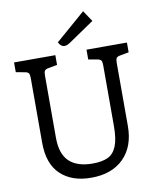

<svg xmlns="http://www.w3.org/2000/svg" viewBox="-100 -1018 900 1104"><g transform="rotate(-10 349.5 -465.5)"><path d="M99 -237V-616Q99 -636 93.5 -643.5Q88 -651 70 -654L20 -663V-720H261V-663L211 -654Q193 -651 187.5 -643.5Q182 -636 182 -616V-252Q182 -157 228.5 -113Q275 -69 365 -69Q420 -69 454 -85Q488 -101 505 -143Q522 -185 522 -260V-616Q522 -636 516.5 -643.5Q511 -651 493 -654L443 -663V-720H679V-663L630 -654Q612 -651 606.5 -643.5Q601 -636 601 -616V-246Q601 -127 532.5 -58.5Q464 10 343 10Q230 10 164.5 -52Q99 -114 99 -237ZM288 -790 462 -941 505 -877 361 -779Q348 -770 339.5 -766.5Q331 -763 322 -763Q302 -763 288 -790Z"/></g></svg>

Font: Enriqueta
Style: Regular
Weight: 400
Designer: Viviana Monsalve, Gustavo Ibarra
Foundry: 72Puntos
Version: Version 2.000